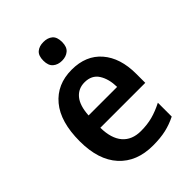

<svg xmlns="http://www.w3.org/2000/svg" viewBox="-220 -856 970 970"><g transform="rotate(-45 265.0 -371.0)"><path d="M272 -552Q374 -552 431 -486Q488 -420 488 -307V-242H167Q168 -165 202.5 -125Q237 -85 301 -85Q346 -85 383.5 -95Q421 -105 462 -126V-27Q424 -8 384.5 1Q345 10 292 10Q176 10 110.5 -62Q45 -134 45 -267Q45 -406 106 -479Q167 -552 272 -552ZM273 -461Q228 -461 200.5 -428Q173 -395 169 -328H373Q372 -386 348 -423.5Q324 -461 273 -461ZM270 -752Q300 -752 318.5 -736.5Q337 -721 337 -685Q337 -650 318 -634Q299 -618 270 -618Q241 -618 222 -634Q203 -650 203 -685Q203 -721 221.5 -736.5Q240 -752 270 -752Z"/></g></svg>

Font: Noto Sans Devanagari SemiCondensed SemiBold
Style: Regular
Weight: 600
Width: 4
Designer: Jelle Bosma - Monotype Design Team
Foundry: Monotype Imaging Inc.
Version: Version 2.004; ttfautohint (v1.8.4.7-5d5b)